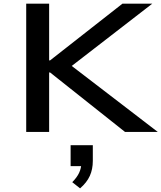

<svg xmlns="http://www.w3.org/2000/svg" viewBox="-20 -725 887 1055"><path d="M124 0V-705H250V-393H255L653 -705H817L341 -337L349 -382L847 0H667L255 -327H250V0ZM420 310 377 276Q403 250 415 224Q427 198 427 170L448 188H368V73H490V159Q490 205 473.5 241.5Q457 278 420 310Z"/></svg>

Font: Nunito Sans 7pt Expanded SemiBold
Style: Regular
Weight: 600
Width: 7
Designer: Vernon Adams
Foundry: Vernon Adams
Version: Version 3.101;gftools[0.9.27]